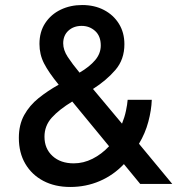

<svg xmlns="http://www.w3.org/2000/svg" viewBox="-20 -732 728 764"><path d="M259.5 12Q198.5 12 152.5 -12.2Q106.5 -36.5 80.8 -80.2Q55 -124 55 -183.5Q55 -235.5 76.2 -274Q97.5 -312.5 133.5 -341.5Q169.5 -370.5 213.5 -395Q173.5 -444 155.2 -479.8Q137 -515.5 137 -557Q137 -605.5 160 -640.2Q183 -675 221.5 -693.5Q260 -712 307 -712Q356 -712 393.8 -692.2Q431.5 -672.5 453.2 -637.5Q475 -602.5 475 -556Q475 -495.5 439.5 -454Q404 -412.5 350 -378L465.5 -240Q476 -266 481.2 -291Q486.5 -316 488 -335H584Q582.5 -293.5 570.2 -247.5Q558 -201.5 533 -160L665.5 0H538L473 -79Q431.5 -35 376.8 -11.5Q322 12 259.5 12ZM273.5 -82Q312 -82 348.2 -100.2Q384.5 -118.5 414 -150L267.5 -328Q215 -296 186 -263.8Q157 -231.5 157 -188Q157 -140.5 189 -111.2Q221 -82 273.5 -82ZM296.5 -443Q336 -466 358.5 -492.5Q381 -519 381 -551Q381 -588.5 358.5 -608.8Q336 -629 305 -629Q273 -629 252.2 -610Q231.5 -591 231.5 -559.5Q231.5 -533 249.5 -505.5Q267.5 -478 296.5 -443Z"/></svg>

Font: Overpass Medium
Style: Regular
Weight: 500
Designer: Delve Withrington, Dave Bailey, Thomas Jockin
Foundry: Delve Fonts LLC
Version: Version 4.000